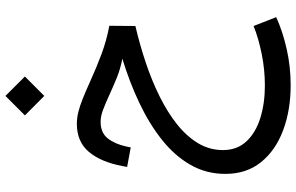

<svg xmlns="http://www.w3.org/2000/svg" viewBox="-215 -518 1110 720"><g transform="rotate(-90 340.0 -158.0)"><path d="M236.1 -424.8Q168.2 -424.8 130.4 -379.6Q92.5 -334.5 77.4 -254.6L74 -236.3L147.2 -222.7L150.4 -238.5Q159.7 -281.7 180.9 -308.7Q202.1 -335.7 243.2 -335.7Q263.7 -335.7 287.8 -326.7Q312 -317.6 344.5 -302.7Q374 -289.1 407.3 -275.4Q440.7 -261.7 480 -254.2Q391.6 -227.3 313.5 -190.2Q235.4 -153.1 175.5 -105.5Q115.7 -57.9 81.8 1.3Q47.9 60.5 47.9 132.1Q47.9 211.2 91.8 265.7Q135.7 320.3 211.2 348.6Q286.6 377 380.9 377Q450 377 515.6 362.2Q581.3 347.4 635.7 322.8L602.5 238Q557.1 256.3 498.2 268.3Q439.2 280.3 379.4 280.3Q312.3 280.3 257.2 263.1Q202.1 245.8 169.7 210.9Q137.2 176 137.2 123Q137.2 73 162.8 30Q188.5 -12.9 233.8 -49Q279.1 -85 338.4 -114.4Q397.7 -143.8 465.2 -166.4Q532.7 -189 602.5 -205.3L603.3 -303Q547.6 -313.5 496.7 -332.5Q445.8 -351.6 391.6 -376.2Q357.2 -391.8 330 -402.7Q302.7 -413.6 280.2 -419.2Q257.6 -424.8 236.1 -424.8ZM267.3 -619.6 340.3 -546.9 413.1 -619.6 340.3 -692.6Z"/></g></svg>

Font: Estedad-FD-VF Thin
Style: Regular
Weight: 100
Designer: Amin Abedi
Version: Version 5.0